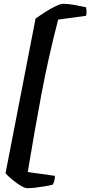

<svg xmlns="http://www.w3.org/2000/svg" viewBox="-20 -820 475 1010"><path d="M124 170Q111 170 90 157.5Q69 145 47 127Q25 109 9 92L167 -722Q190 -739 218.5 -757Q247 -775 273 -787.5Q299 -800 312 -800Q338 -800 371.5 -794Q405 -788 432 -782Q434 -778 435 -764.5Q436 -751 433 -737L286 -717Q234 -517 197.5 -322Q161 -127 126 85L269 105Q269 121 265 134Q261 147 256 152Q240 156 215.5 160Q191 164 166.5 167Q142 170 124 170Z"/></svg>

Font: Texturina 72pt 72pt Black
Style: Italic
Weight: 900
Italic angle: -11°
Designer: Guillermo Torres Carreño
Foundry: Omnibus-Type
Version: Version 1.002; ttfautohint (v1.8.3)